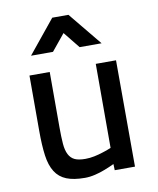

<svg xmlns="http://www.w3.org/2000/svg" viewBox="-84 -810 728 887"><g transform="rotate(-10 279.5 -366.5)"><path d="M478 -499 479 0H384L383 -29Q360 -18 336 -9Q316 -1 291 5Q266 11 243 11Q190 11 156.5 -2.5Q123 -16 104 -46Q85 -76 78.5 -123.5Q72 -171 72 -239V-499H167V-240Q167 -194 169.5 -162.5Q172 -131 182 -111.5Q192 -92 210 -83.5Q228 -75 260 -75Q281 -75 302.5 -79.5Q324 -84 342 -90Q363 -96 383 -105V-499ZM222 -744H298L426 -588H323L261 -665L198 -588H95Z"/></g></svg>

Font: Panefresco 600wt
Style: Regular
Weight: 600
Designer: Campivisivi
Foundry: Campivisivi & Chank Co
Version: Version 1.001